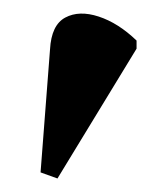

<svg xmlns="http://www.w3.org/2000/svg" viewBox="-20 -757 242 284"><path d="M65 -493 40 -502 54 -684Q56 -720 76.5 -731Q97 -742 126 -732.5Q155 -723 182 -697V-685Z"/></svg>

Font: Noto Serif Display SemiCondensed ExtraBold
Style: Regular
Weight: 800
Width: 4
Designer: Monotype Design Team
Foundry: Monotype Imaging Inc.
Version: Version 2.009